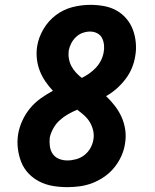

<svg xmlns="http://www.w3.org/2000/svg" viewBox="-20 -763 640 791"><path d="M257 8Q227 8 197.5 3Q168 -2 142.5 -15Q117 -28 97.5 -48.5Q78 -69 67.5 -95.5Q57 -122 53.5 -152Q50 -182 55 -212Q60 -240 72.5 -267Q85 -294 104 -317Q123 -340 147.5 -357.5Q172 -375 198 -389Q181 -407 167 -427.5Q153 -448 144 -471Q135 -494 132 -520Q129 -546 133 -572Q139 -609 159 -643Q179 -677 210 -700.5Q241 -724 278 -733.5Q315 -743 352 -743Q381 -743 408.5 -738Q436 -733 459.5 -720Q483 -707 500.5 -686.5Q518 -666 527.5 -640.5Q537 -615 539.5 -586.5Q542 -558 537 -531Q533 -506 523 -482Q513 -458 496.5 -436.5Q480 -415 460 -397.5Q440 -380 417 -367Q437 -348 453.5 -326.5Q470 -305 481 -280.5Q492 -256 496 -228Q500 -200 495 -171Q491 -144 479.5 -119Q468 -94 450.5 -72.5Q433 -51 410 -35Q387 -19 361 -9Q335 1 309 4.5Q283 8 257 8ZM317 -442Q333 -450 348 -460.5Q363 -471 375.5 -484.5Q388 -498 396 -514Q404 -530 407 -547Q410 -562 408.5 -577.5Q407 -593 400.5 -606Q394 -619 380.5 -626Q367 -633 351 -633Q336 -633 320.5 -627.5Q305 -622 293 -610.5Q281 -599 273.5 -584.5Q266 -570 263 -554Q261 -537 264 -520.5Q267 -504 274.5 -490Q282 -476 293 -464Q304 -452 317 -442ZM257 -102Q275 -102 293.5 -107Q312 -112 327.5 -124Q343 -136 352.5 -153Q362 -170 365 -189Q368 -208 363.5 -226.5Q359 -245 349.5 -260.5Q340 -276 326.5 -288Q313 -300 298 -311Q279 -303 260.5 -292.5Q242 -282 226 -267.5Q210 -253 199.5 -234Q189 -215 185 -196Q183 -178 185.5 -160Q188 -142 197.5 -128.5Q207 -115 223 -108.5Q239 -102 257 -102Z"/></svg>

Font: Iosevka Etoile XBdObl
Style: Regular
Weight: 800
Italic angle: -9°
Designer: Belleve Invis
Foundry: Belleve Invis
Version: Version 15.5.2; ttfautohint (v1.8.4)